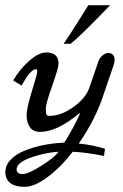

<svg xmlns="http://www.w3.org/2000/svg" viewBox="-59 -495 469 732"><path d="M22.9 -168.9 -8.8 -188Q15.6 -230.5 52 -262.7Q88.4 -294.9 117.2 -294.9Q164.1 -294.9 164.1 -252.9Q164.1 -235.4 139.9 -167.5Q115.7 -99.6 115.7 -81.5Q115.7 -63.5 118.2 -58.3Q120.6 -53.2 128.9 -53.2Q173.3 -53.2 220.5 -86.7Q267.6 -120.1 281.7 -160.6L315.9 -260.3Q321.3 -275.4 332.5 -284.2Q343.8 -293 354.2 -293Q364.7 -293 371.3 -286.1Q377.9 -279.3 377.9 -268.1Q377.9 -256.8 373.5 -244.6L336.4 -136.2Q305.7 -40.5 241.2 52.2Q297.4 58.1 341.3 72.3L337.4 99.6Q270 85.9 218.3 83.5Q170.9 144.5 121.3 180.9Q71.8 217.3 34.9 217.3Q-2 217.3 -20.3 202.4Q-38.6 187.5 -38.6 161.6Q-38.6 135.7 -19 114.5Q0.5 93.3 33.2 80.1Q99.6 52.7 185.5 48.8Q192.4 41 218.3 -6.1Q244.1 -53.2 246.1 -65.4Q159.7 7.8 93.8 7.8Q66.9 7.8 54.7 -10.5Q42.5 -28.8 42.5 -55.7Q42.5 -82.5 62.7 -147.7Q83 -212.9 83 -221.9Q83 -231 78.9 -231Q74.7 -231 69.8 -228.8Q64.9 -226.6 60.3 -221.9Q55.7 -217.3 51.8 -213.1Q47.9 -209 43.2 -201.7Q38.6 -194.3 36.1 -190.4Q25.9 -174.3 22.9 -168.9ZM164.1 83.5Q124.5 85.9 83.5 97.7Q4.4 120.1 4.4 150.4Q4.4 168.5 26.9 168.5Q49.3 168.5 100.1 136Q150.9 103.5 164.1 83.5ZM210 -328.1H183.6Q203.6 -356 260.7 -447.8L277.8 -475.1H360.8Q354 -468.3 322.3 -435.5Q241.7 -352.5 210 -328.1Z"/></svg>

Font: Niconne
Style: Regular
Weight: 400
Designer: Vernon Adams
Foundry: Vernon Adams
Version: Version 1.002